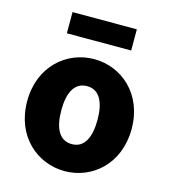

<svg xmlns="http://www.w3.org/2000/svg" viewBox="-117 -881 872 989"><g transform="rotate(15 318.5 -387.0)"><path d="M319 14C463 14 597 -96 597 -285C597 -473 463 -583 319 -583C174 -583 40 -473 40 -285C40 -96 174 14 319 14ZM319 -130C252 -130 222 -190 222 -285C222 -379 252 -439 319 -439C385 -439 415 -379 415 -285C415 -190 385 -130 319 -130ZM147 -675H490V-788H147Z"/></g></svg>

Font: Noto Sans JP Black
Style: Regular
Weight: 900
Designer: Ryoko NISHIZUKA 西塚涼子 (kana, bopomofo & ideographs); Paul D. Hunt (Latin, Greek & Cyrillic); Sandoll Communications 산돌커뮤니
Foundry: Adobe
Version: Version 2.002;hotconv 1.0.116;makeotfexe 2.5.65601